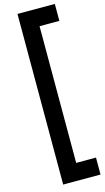

<svg xmlns="http://www.w3.org/2000/svg" viewBox="-162 -998 657 1207"><g transform="rotate(-15 166.0 -394.0)"><path d="M88.9 -949.2H332V-838.9H203.1V50.8H332V161.1H88.9Z"/></g></svg>

Font: Doppio One
Style: Regular
Weight: 400
Designer: Szymon Celej
Foundry: Szymon Celej
Version: Version 1.002